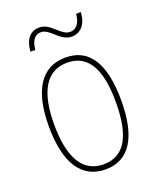

<svg xmlns="http://www.w3.org/2000/svg" viewBox="-135 -791 725 883"><g transform="rotate(-20 227.5 -349.5)"><path d="M88 -617H112C116 -667 138 -685 163 -685C209 -685 233 -617 291 -617C332 -617 365 -647 368 -709H345C341 -661 319 -640 292 -640C245 -640 221 -708 163 -708C123 -708 93 -681 88 -617ZM404 -264C404 -428 356 -537 229 -537C111 -537 50 -440 50 -265C50 -88 110 10 229 10C347 10 404 -87 404 -264ZM76 -265C76 -423 125 -512 229 -512C339 -512 378 -413 378 -265C378 -102 332 -15 228 -15C124 -15 76 -107 76 -265Z"/></g></svg>

Font: Noto Sans Gujarati Condensed Thin
Style: Regular
Weight: 100
Width: 3
Designer: Jelle Bosma - Monotype Design Team, Universal Thirst
Foundry: Monotype Imaging Inc.
Version: Version 2.106